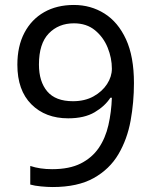

<svg xmlns="http://www.w3.org/2000/svg" viewBox="-20 -744 612 774"><path d="M520 -409Q520 -332 506.5 -257.5Q493 -183 457.5 -122.5Q422 -62 357.5 -26Q293 10 192 10Q172 10 145.5 7.5Q119 5 102 0V-75Q141 -62 190 -62Q260 -62 305.5 -85Q351 -108 378 -147.5Q405 -187 417 -239.5Q429 -292 431 -350H425Q403 -316 361.5 -291.5Q320 -267 255 -267Q163 -267 106.5 -323.5Q50 -380 50 -483Q50 -558 78.5 -612Q107 -666 158 -695Q209 -724 278 -724Q346 -724 401 -689.5Q456 -655 488 -585.5Q520 -516 520 -409ZM278 -650Q216 -650 176.5 -609Q137 -568 137 -484Q137 -415 170.5 -375.5Q204 -336 274 -336Q322 -336 357 -355.5Q392 -375 411.5 -405Q431 -435 431 -467Q431 -510 414 -552Q397 -594 363 -622Q329 -650 278 -650Z"/></svg>

Font: Noto Serif Ottoman Siyaq
Style: Regular
Weight: 400
Designer: Sérgio Martins
Version: Version 1.005; ttfautohint (v1.8.4.7-5d5b)